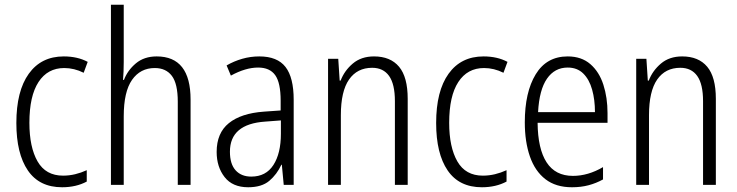

<svg xmlns="http://www.w3.org/2000/svg" viewBox="-20 -780 3111 810"><path d="M242 10Q146 10 97.5 -61Q49 -132 49 -261Q49 -396 101.5 -469Q154 -542 249 -542Q307 -542 350 -519L333 -473Q293 -493 251 -493Q181 -493 142.5 -434Q104 -375 104 -262Q104 -159 138.5 -99Q173 -39 246 -39Q272 -39 297 -45Q322 -51 346 -62V-14Q301 10 242 10Z M502 -518Q502 -477 499 -443H503Q518 -483 553 -512.5Q588 -542 641 -542Q784 -542 784 -360V0H730V-351Q730 -427 705 -460Q680 -493 633 -493Q572 -493 537 -443Q502 -393 502 -289V0H448V-760H502Z M1074 -542Q1150 -542 1184.5 -497.5Q1219 -453 1219 -359V0H1177L1169 -85H1167Q1148 -44 1116 -17Q1084 10 1027 10Q961 10 927.5 -33Q894 -76 894 -139Q894 -219 945.5 -260.5Q997 -302 1093 -309L1164 -314V-355Q1164 -431 1141 -463Q1118 -495 1069 -495Q1016 -495 954 -461L936 -504Q967 -522 1002 -532Q1037 -542 1074 -542ZM1099 -267Q950 -257 950 -140Q950 -88 974 -61.5Q998 -35 1040 -35Q1102 -35 1133.5 -84Q1165 -133 1165 -216V-272Z M1558 -542Q1627 -542 1663.5 -498.5Q1700 -455 1700 -363V0H1646V-353Q1646 -425 1621.5 -459.5Q1597 -494 1550 -494Q1487 -494 1452.5 -444.5Q1418 -395 1418 -294V0H1364V-532H1407L1413 -440H1417Q1433 -482 1468.5 -512Q1504 -542 1558 -542Z M2013 10Q1917 10 1868.5 -61Q1820 -132 1820 -261Q1820 -396 1872.5 -469Q1925 -542 2020 -542Q2078 -542 2121 -519L2104 -473Q2064 -493 2022 -493Q1952 -493 1913.5 -434Q1875 -375 1875 -262Q1875 -159 1909.5 -99Q1944 -39 2017 -39Q2043 -39 2068 -45Q2093 -51 2117 -62V-14Q2072 10 2013 10Z M2375 -542Q2433 -542 2470.5 -509.5Q2508 -477 2525.5 -422.5Q2543 -368 2543 -303V-262H2248Q2249 -152 2286 -95Q2323 -38 2397 -38Q2461 -38 2524 -75V-23Q2495 -7 2463 1.5Q2431 10 2393 10Q2325 10 2281 -24Q2237 -58 2215.5 -120Q2194 -182 2194 -264Q2194 -391 2240 -466.5Q2286 -542 2375 -542ZM2375 -495Q2320 -495 2287.5 -448Q2255 -401 2250 -307H2490Q2490 -359 2478 -402Q2466 -445 2440.5 -470Q2415 -495 2375 -495Z M2858 -542Q2927 -542 2963.5 -498.5Q3000 -455 3000 -363V0H2946V-353Q2946 -425 2921.5 -459.5Q2897 -494 2850 -494Q2787 -494 2752.5 -444.5Q2718 -395 2718 -294V0H2664V-532H2707L2713 -440H2717Q2733 -482 2768.5 -512Q2804 -542 2858 -542Z"/></svg>

Font: Noto Sans Khmer Condensed Light
Style: Regular
Weight: 300
Width: 3
Designer: Danh Hong and the Monotype Design Team
Foundry: Monotype Imaging Inc.
Version: Version 2.004; ttfautohint (v1.8.4.7-5d5b)